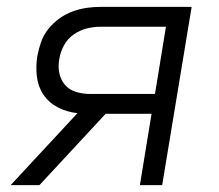

<svg xmlns="http://www.w3.org/2000/svg" viewBox="-20 -540 640 560"><path d="M11 0 206 -210Q176 -213 149.5 -226.5Q123 -240 107 -263.5Q91 -287 87.5 -317Q84 -347 89 -377Q93 -398 100 -418Q107 -438 121 -455.5Q135 -473 153 -486Q171 -499 191.5 -506.5Q212 -514 232.5 -517Q253 -520 274 -520H539L453 0H388L422 -208H288L95 0ZM242 -266H432L464 -462H273Q253 -462 233 -457Q213 -452 195 -439.5Q177 -427 166.5 -407.5Q156 -388 153 -368Q149 -347 153 -327Q157 -307 169.5 -292.5Q182 -278 201.5 -272Q221 -266 242 -266Z"/></svg>

Font: Iosevka Light Extended Oblique
Style: Regular
Weight: 300
Width: 7
Italic angle: -9°
Monospace: yes
Designer: Belleve Invis
Foundry: Belleve Invis
Version: Version 32.5.0; ttfautohint (v1.8.4)